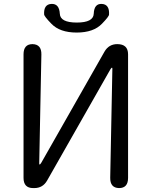

<svg xmlns="http://www.w3.org/2000/svg" viewBox="-20 -959 773 979"><path d="M149 0Q100 0 100 -52V-682Q100 -734 146 -734Q192 -733 191 -681L180 -125Q180 -120 182.5 -120Q185 -120 191 -130L513 -696Q535 -734 578 -734Q633 -734 633 -682V-52Q633 0 587 0Q541 -1 542 -53L553 -609Q553 -614 550.5 -614Q548 -614 542 -604L220 -38Q198 0 155 0ZM242 -838Q206 -875 205 -885Q202 -937 242 -939Q282 -941 285 -889Q287 -844 371.5 -844Q456 -844 458 -889Q460 -941 499 -939Q539 -937 536 -885Q536 -875 500 -838Q457 -793 371 -793Q285 -793 242 -838Z"/></svg>

Font: Resource Han Rounded JP
Style: Regular
Weight: 400
Designer: Cyano Hao (round all glyphs); Ryoko NISHIZUKA 西塚涼子 (kana, bopomofo & ideographs); Paul D. Hunt (Latin, Greek & Cyrillic)
Foundry: Cyano Hao
Version: 0.990